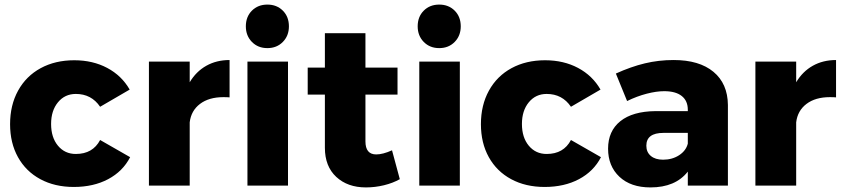

<svg xmlns="http://www.w3.org/2000/svg" viewBox="-20 -810 3679 838"><path d="M311 -400Q263 -400 233 -363.5Q203 -327 203 -269Q203 -210 233 -174Q263 -138 311 -138Q385 -138 417 -199L548 -124Q516 -62 452 -28Q388 6 302 6Q219 6 156 -28Q93 -62 58.5 -124Q24 -186 24 -268Q24 -351 59 -414.5Q94 -478 157.5 -512.5Q221 -547 304 -547Q385 -547 448 -513.5Q511 -480 546 -419L417 -344Q379 -400 311 -400Z M982 -548V-385Q973 -386 955 -386Q892 -386 853 -356.5Q814 -327 808 -276V0H630V-541H808V-451Q836 -498 880.5 -523Q925 -548 982 -548Z M1060 -541H1237V0H1060ZM1241 -695Q1241 -654 1214.5 -627Q1188 -600 1147 -600Q1106 -600 1079.5 -627Q1053 -654 1053 -695Q1053 -737 1079.5 -763.5Q1106 -790 1147 -790Q1188 -790 1214.5 -763.5Q1241 -737 1241 -695Z M1725 -28Q1695 -11 1656 -1.5Q1617 8 1577 8Q1497 8 1447.5 -38Q1398 -84 1398 -165V-397H1323V-515H1398V-665H1575V-515H1715V-397H1575V-193Q1575 -136 1622 -136Q1651 -136 1691 -154Z M1810 -541H1987V0H1810ZM1991 -695Q1991 -654 1964.5 -627Q1938 -600 1897 -600Q1856 -600 1829.5 -627Q1803 -654 1803 -695Q1803 -737 1829.5 -763.5Q1856 -790 1897 -790Q1938 -790 1964.5 -763.5Q1991 -737 1991 -695Z M2366 -400Q2318 -400 2288 -363.5Q2258 -327 2258 -269Q2258 -210 2288 -174Q2318 -138 2366 -138Q2440 -138 2472 -199L2603 -124Q2571 -62 2507 -28Q2443 6 2357 6Q2274 6 2211 -28Q2148 -62 2113.5 -124Q2079 -186 2079 -268Q2079 -351 2114 -414.5Q2149 -478 2212.5 -512.5Q2276 -547 2359 -547Q2440 -547 2503 -513.5Q2566 -480 2601 -419L2472 -344Q2434 -400 2366 -400Z M3157 -352V0H2982V-61Q2928 8 2819 8Q2733 8 2683.5 -38.5Q2634 -85 2634 -161Q2634 -238 2687.5 -281Q2741 -324 2841 -325H2982V-331Q2982 -370 2955.5 -391Q2929 -412 2879 -412Q2845 -412 2802.5 -401Q2760 -390 2717 -369L2668 -489Q2734 -519 2794.5 -533.5Q2855 -548 2920 -548Q3032 -548 3094 -496.5Q3156 -445 3157 -352ZM2982 -183V-230H2876Q2801 -230 2801 -174Q2801 -146 2820.5 -129.5Q2840 -113 2874 -113Q2914 -113 2944 -132.5Q2974 -152 2982 -183Z M3629 -548V-385Q3620 -386 3602 -386Q3539 -386 3500 -356.5Q3461 -327 3455 -276V0H3277V-541H3455V-451Q3483 -498 3527.5 -523Q3572 -548 3629 -548Z"/></svg>

Font: Gontserrat
Style: Bold
Weight: 700
Designer: Julieta Ulanovsky
Foundry: Julieta Ulanovsky
Version: Version 6.001